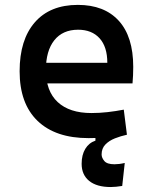

<svg xmlns="http://www.w3.org/2000/svg" viewBox="-20 -547 626 774"><path d="M426.3 207Q370.1 207 339.6 182.4Q309.1 157.7 309.1 113.3Q309.1 77.6 323.7 53.2Q338.4 28.8 364.7 20V-14.6L481.9 -18.6L491.7 -3.9Q466.8 1.5 443.4 10.7Q419.9 20 404.8 35.6Q389.6 51.3 389.6 75.7Q389.6 88.9 400.6 102.1Q411.6 115.2 441.4 115.2Q450.2 115.2 460.4 114Q470.7 112.8 482.9 109.9L472.7 202.6Q460 204.6 448.2 205.8Q436.5 207 426.3 207ZM336.9 9.8Q203.6 9.8 131.3 -59.8Q59.1 -129.4 59.1 -259.8Q59.1 -386.7 120.4 -457Q181.6 -527.3 293.9 -527.3Q400.4 -527.3 458.7 -463.4Q517.1 -399.4 517.1 -277.3Q517.1 -242.2 514.2 -210.9H146V-293.9H412.6Q412.6 -358.4 381.3 -392.8Q350.1 -427.2 294.9 -427.2Q232.9 -427.2 199 -384.8Q165 -342.3 165 -264.6Q165 -179.7 212.6 -135.5Q260.3 -91.3 348.6 -91.3Q381.3 -91.3 413.6 -95Q445.8 -98.6 479 -105L491.7 -3.9Q444.8 4.9 405.8 7.3Q366.7 9.8 336.9 9.8Z"/></svg>

Font: Cascadia Mono Medium
Style: Regular
Weight: 500
Monospace: yes
Designer: Aaron Bell
Foundry: Saja Typeworks
Version: Version 2407.024